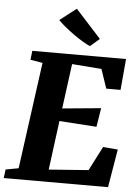

<svg xmlns="http://www.w3.org/2000/svg" viewBox="-74 -1055 801 1104"><g transform="rotate(5 326.5 -503.0)"><path d="M-10 0 -3.5 -50 70.5 -63.5 154.5 -679 84 -691 90 -743H631L615 -563.5H532.5L495 -674L324.5 -687L290 -428L513 -449L495.5 -340L280.5 -354.5L243.5 -71L472 -88L543.5 -227.5L629 -220.5L592 0ZM418 -799Q400.5 -806 374.8 -821.2Q349 -836.5 321 -856.5Q293 -876.5 268.5 -896.8Q244 -917 229 -933L324 -1006.5L471 -845Z"/></g></svg>

Font: Merriweather 24pt Black
Style: Italic
Weight: 900
Italic angle: -7.8°
Designer: Eben Sorkin
Foundry: Eben Sorkin
Version: Version 2.101